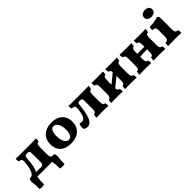

<svg xmlns="http://www.w3.org/2000/svg" viewBox="182 -1838 3164 3164"><g transform="rotate(-45 1764.0 -256.0)"><path d="M128 169Q103 177 73.5 177Q44 177 22 169Q24 122 21 78Q18 34 11 -1Q11 -40 29 -66H41Q81 -66 106 -98Q131 -130 144.5 -185.5Q158 -241 163 -311Q166 -344 163 -360Q160 -376 146.5 -382.5Q133 -389 104 -392Q98 -407 96.5 -423.5Q95 -440 95 -461Q128 -459 182 -458.5Q236 -458 320 -458Q397 -458 446 -458.5Q495 -459 524 -459.5Q553 -460 570 -461Q570 -439 568.5 -423Q567 -407 561 -392Q535 -392 524.5 -373.5Q514 -355 514 -305V-153Q514 -103 524.5 -84.5Q535 -66 561 -66H598Q616 -40 616 -1Q610 34 607 78Q604 122 605 169Q584 177 554 177Q524 177 499 169Q500 132 497 88.5Q494 45 487 0H140Q133 45 130 88.5Q127 132 128 169ZM232 -309Q224 -213 212 -158.5Q200 -104 176 -68H293Q327 -68 338 -83.5Q349 -99 349 -142V-309Q349 -347 346 -363Q343 -379 328 -386Q315 -392 294 -392Q286 -392 275.5 -391Q265 -390 256 -386Q247 -383 243 -376.5Q239 -370 237 -354.5Q235 -339 232 -309Z M925 9Q799 9 733.5 -53.5Q668 -116 668 -222Q668 -303 703 -357.5Q738 -412 797.5 -439.5Q857 -467 932 -467Q1018 -467 1075.5 -437Q1133 -407 1162 -355Q1191 -303 1191 -235Q1191 -121 1119.5 -56Q1048 9 925 9ZM941 -61Q981 -61 1002.5 -103Q1024 -145 1024 -207Q1024 -304 991.5 -352.5Q959 -401 918 -401Q876 -401 855.5 -359Q835 -317 835 -256Q835 -200 847 -156Q859 -112 882.5 -86.5Q906 -61 941 -61Z M1305 7Q1283 7 1264.5 -0.5Q1246 -8 1236 -18Q1232 -41 1235.5 -73Q1239 -105 1249 -127Q1259 -124 1275 -121.5Q1291 -119 1302 -119Q1349 -119 1371 -169Q1393 -219 1402 -315Q1405 -348 1402 -363.5Q1399 -379 1384 -384Q1369 -389 1335 -392Q1325 -423 1325 -461Q1357 -459 1411.5 -458.5Q1466 -458 1547 -458Q1622 -458 1671 -458.5Q1720 -459 1749.5 -459.5Q1779 -460 1795 -461Q1795 -439 1793 -423Q1791 -407 1786 -392Q1759 -392 1748.5 -373.5Q1738 -355 1738 -305V-153Q1738 -103 1748.5 -84.5Q1759 -66 1786 -66Q1791 -51 1793 -35Q1795 -19 1795 3Q1773 2 1734.5 1Q1696 0 1656 0Q1617 0 1578.5 1Q1540 2 1517 3Q1517 -19 1519 -35Q1521 -51 1527 -66Q1553 -66 1563.5 -84.5Q1574 -103 1574 -153V-310Q1574 -358 1566.5 -374.5Q1559 -391 1521 -391Q1496 -391 1485.5 -384.5Q1475 -378 1472 -360Q1469 -342 1465 -310Q1458 -246 1447 -189Q1436 -132 1418.5 -88Q1401 -44 1373.5 -18.5Q1346 7 1305 7Z M1860 3Q1860 -19 1862 -35Q1864 -51 1869 -66Q1896 -66 1906.5 -84.5Q1917 -103 1917 -153V-305Q1917 -355 1906.5 -373.5Q1896 -392 1869 -392Q1864 -407 1862 -423Q1860 -439 1860 -461Q1882 -460 1920.5 -459Q1959 -458 1999 -458Q2036 -458 2072 -459Q2108 -460 2129 -461Q2129 -439 2127.5 -423Q2126 -407 2120 -392Q2096 -392 2086 -373.5Q2076 -355 2076 -305V-207L2236 -338Q2233 -368 2223 -380Q2213 -392 2193 -392Q2187 -407 2185 -423Q2183 -439 2183 -461Q2205 -460 2241 -459Q2277 -458 2314 -458Q2354 -458 2392.5 -459Q2431 -460 2453 -461Q2453 -439 2451 -423Q2449 -407 2443 -392Q2417 -392 2406.5 -373.5Q2396 -355 2396 -305V-153Q2396 -103 2406.5 -84.5Q2417 -66 2443 -66Q2449 -51 2451 -35Q2453 -19 2453 3Q2431 2 2392.5 1Q2354 0 2314 0Q2277 0 2241 1Q2205 2 2183 3Q2183 -19 2185 -35Q2187 -51 2193 -66Q2217 -66 2227 -84.5Q2237 -103 2237 -153V-253L2077 -121Q2080 -90 2090 -78Q2100 -66 2120 -66Q2126 -51 2127.5 -35Q2129 -19 2129 3Q2108 2 2072 1Q2036 0 1999 0Q1959 0 1920.5 1Q1882 2 1860 3Z M2517 3Q2517 -19 2519 -35Q2521 -51 2526 -66Q2554 -66 2565.5 -84.5Q2577 -103 2577 -153V-305Q2577 -355 2565.5 -373.5Q2554 -392 2526 -392Q2521 -407 2519 -423Q2517 -439 2517 -461Q2540 -460 2579.5 -459Q2619 -458 2659 -458Q2697 -458 2734 -459Q2771 -460 2792 -461Q2792 -439 2790 -423Q2788 -407 2782 -392Q2757 -392 2746.5 -373.5Q2736 -355 2736 -305V-267H2902V-305Q2902 -355 2892 -373.5Q2882 -392 2856 -392Q2851 -407 2849 -423Q2847 -439 2847 -461Q2868 -460 2905 -459Q2942 -458 2979 -458Q3020 -458 3059.5 -459Q3099 -460 3122 -461Q3122 -439 3120 -423Q3118 -407 3112 -392Q3085 -392 3073.5 -373.5Q3062 -355 3062 -305V-153Q3062 -103 3073.5 -84.5Q3085 -66 3112 -66Q3118 -51 3120 -35Q3122 -19 3122 3Q3099 2 3059.5 1Q3020 0 2979 0Q2942 0 2905 1Q2868 2 2847 3Q2847 -19 2849 -35Q2851 -51 2856 -66Q2882 -66 2892 -84.5Q2902 -103 2902 -153V-205Q2860 -205 2814 -203.5Q2768 -202 2736 -197V-153Q2736 -103 2746.5 -84.5Q2757 -66 2782 -66Q2788 -51 2790 -35Q2792 -19 2792 3Q2771 2 2734 1Q2697 0 2659 0Q2619 0 2579.5 1Q2540 2 2517 3Z M3186 3Q3186 -18 3188 -35.5Q3190 -53 3194 -66Q3234 -68 3247 -85.5Q3260 -103 3260 -153V-298Q3260 -333 3246.5 -349Q3233 -365 3186 -368Q3186 -385 3188.5 -402.5Q3191 -420 3198 -434Q3239 -434 3278 -439Q3317 -444 3347.5 -451.5Q3378 -459 3393 -467Q3408 -461 3416.5 -447Q3425 -433 3425 -409V-153Q3425 -103 3438 -85.5Q3451 -68 3489 -66Q3493 -53 3494.5 -35Q3496 -17 3496 3Q3476 1 3431.5 0.5Q3387 0 3341 0Q3296 0 3251 0.5Q3206 1 3186 3ZM3329 -532Q3287 -532 3262.5 -552.5Q3238 -573 3238 -607Q3238 -647 3265.5 -668Q3293 -689 3334 -689Q3430 -689 3430 -608Q3430 -575 3403 -553.5Q3376 -532 3329 -532Z"/></g></svg>

Font: Vollkorn ExtraBold
Style: Regular
Weight: 800
Designer: Friedrich Althausen
Foundry: Friedrich Althausen
Version: Version 5.000; ttfautohint (v1.8.3)